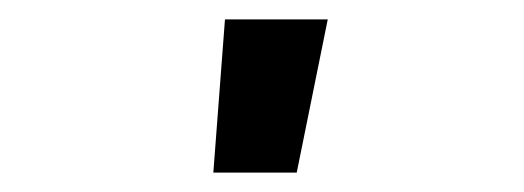

<svg xmlns="http://www.w3.org/2000/svg" viewBox="-20 -778 540 198"><path d="M200 -600 212 -758H318L286 -600Z"/></svg>

Font: Iosevka Curly Slab Heavy
Style: Regular
Weight: 900
Monospace: yes
Designer: Belleve Invis
Foundry: Belleve Invis
Version: Version 22.1.2; ttfautohint (v1.8.4)